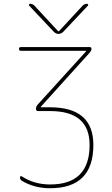

<svg xmlns="http://www.w3.org/2000/svg" viewBox="-20 -770 597 1020"><path d="M91 -500Q81 -500 81 -510Q81 -520 91 -520H456Q466 -520 466 -510Q466 -502 459 -493L197 -203Q196 -202 196 -201Q196 -200 197 -200H246Q476 -200 476 0Q476 230 246 230Q163 230 97 191Q86 185 86 172Q86 168 89.5 166.5Q93 165 96 167Q162 210 246 210Q456 210 456 0Q456 -180 246 -180H183Q171 -180 171 -192Q171 -203 179 -213L437 -497V-499Q437 -500 436 -500ZM266 -601 135 -740Q133 -743 134.5 -746.5Q136 -750 140 -750Q153 -750 163 -740L289 -604H291H293L419 -740Q429 -750 442 -750Q446 -750 448 -746.5Q450 -743 447 -740L316 -601Q305 -590 291 -590Q277 -590 266 -601Z"/></svg>

Font: Rounded Mplus 1c Thin
Style: Regular
Weight: 250
Version: Version 1.059.20150529